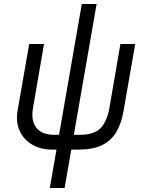

<svg xmlns="http://www.w3.org/2000/svg" viewBox="-20 -740 731 960"><path d="M68 -187 126 -520H200L145 -200Q137 -155 148.5 -125Q160 -95 186 -80.5Q212 -66 248 -66H380Q450 -66 482.5 -99Q515 -132 527 -200L582 -520H656L598 -187Q587 -122 561 -79Q535 -36 489.5 -14Q444 8 373 8H239Q185 8 142.5 -16Q100 -40 79 -84.5Q58 -129 68 -187ZM463 -720 303 200H229L389 -720Z"/></svg>

Font: Fixel Italic Variable 20240409 Display Thin
Style: Italic
Weight: 100
Italic angle: -10°
Designer: AlfaBravo + MacPaw
Foundry: Kyrylo Tkachov, Marchela Mozhyna, Serhii Makarenko, Maria Weinstein, Zakhar Kryvoshyya
Version: Version 1.211;Glyphs 3.2 (3225)